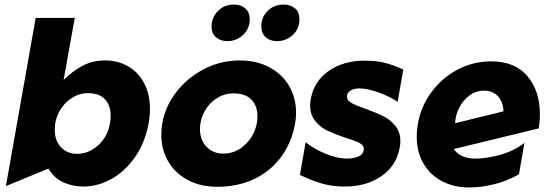

<svg xmlns="http://www.w3.org/2000/svg" viewBox="-20 -809 2425 845"><path d="M346 12Q411 12 471.5 -22Q532 -56 575.5 -119.5Q619 -183 634 -266Q640 -299 640 -329Q640 -394 614.5 -442.5Q589 -491 544 -517Q499 -543 443 -543Q388 -543 344 -520Q300 -497 260 -457L309 -730H137L6 10L193 -67Q220 -23 261 -5.5Q302 12 346 12ZM467 -300Q467 -284 464 -267Q454 -208 412.5 -170Q371 -132 319 -132Q276 -132 248.5 -161Q221 -190 221 -237Q221 -282 241.5 -319Q262 -356 295.5 -377.5Q329 -399 366 -399Q417 -399 442 -372Q467 -345 467 -300Z M1279 -267Q1283 -288 1283 -313Q1283 -378 1252.5 -430.5Q1222 -483 1165.5 -513Q1109 -543 1035 -543Q952 -543 879 -505.5Q806 -468 756.5 -404.5Q707 -341 694 -265Q690 -242 690 -216Q690 -151 720 -99Q750 -47 806 -17Q862 13 936 13Q1029 13 1101.5 -22.5Q1174 -58 1219.5 -121.5Q1265 -185 1279 -267ZM1113 -298Q1113 -282 1110 -265Q1099 -210 1058 -171.5Q1017 -133 963 -133Q917 -133 888.5 -163.5Q860 -194 860 -241Q860 -281 879.5 -317.5Q899 -354 933 -376Q967 -398 1008 -398Q1060 -398 1086.5 -370.5Q1113 -343 1113 -298ZM911 -692Q911 -662 930.5 -645Q950 -628 981 -628Q1020 -628 1049.5 -655Q1079 -682 1079 -726Q1079 -755 1059.5 -772Q1040 -789 1009 -789Q967 -789 939 -760.5Q911 -732 911 -692ZM1130 -693Q1130 -663 1149 -645.5Q1168 -628 1199 -628Q1239 -628 1268.5 -655Q1298 -682 1298 -726Q1298 -755 1278.5 -772Q1259 -789 1228 -789Q1186 -789 1158 -761Q1130 -733 1130 -693Z M1508 -111Q1466 -111 1415 -131.5Q1364 -152 1325 -183L1300 -39Q1355 -13 1399.5 -0.5Q1444 12 1497 12Q1593 12 1659 -34Q1725 -80 1739 -159Q1742 -174 1742 -187Q1742 -228 1719.5 -255.5Q1697 -283 1666.5 -298Q1636 -313 1589 -330Q1546 -345 1526.5 -356Q1507 -367 1507 -384Q1507 -400 1522 -410Q1537 -420 1562 -420Q1596 -420 1645 -402.5Q1694 -385 1730 -361L1755 -503Q1709 -524 1672 -533Q1635 -542 1584 -542Q1492 -542 1427 -497Q1362 -452 1348 -374Q1345 -359 1345 -345Q1345 -303 1368 -275.5Q1391 -248 1422 -233.5Q1453 -219 1502 -202Q1546 -189 1565 -178Q1584 -167 1581 -149Q1577 -127 1554.5 -119Q1532 -111 1508 -111Z M2072 -111Q2006 -111 1977 -153L2351 -244Q2356 -272 2356 -308Q2356 -409 2301 -474Q2246 -539 2142 -539Q2063 -539 1994.5 -503Q1926 -467 1879.5 -404.5Q1833 -342 1819 -264Q1814 -232 1814 -208Q1814 -142 1842.5 -91.5Q1871 -41 1923.5 -12.5Q1976 16 2047 16Q2098 16 2156 1.5Q2214 -13 2264 -42L2288 -180Q2243 -145 2182.5 -128Q2122 -111 2072 -111ZM2110 -410Q2149 -410 2171.5 -385.5Q2194 -361 2196 -319L1984 -267L1983 -270Q1985 -303 2001.5 -335.5Q2018 -368 2046.5 -389Q2075 -410 2110 -410Z"/></svg>

Font: Geom ExtraBold
Style: Bold Italic
Weight: 800
Italic angle: -10°
Version: Version 1.102